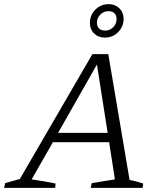

<svg xmlns="http://www.w3.org/2000/svg" viewBox="-53 -909 774 929"><path d="M574 -38Q591 -35 608 -30.5Q625 -26 640 -21L637 0H386L391 -23L503 -41L475 -221H203L100 -41Q129 -37 158 -32Q187 -27 216 -21L214 0H-33L-28 -23L43 -43L394 -647H471ZM228 -266H468L416 -597ZM455 -727Q423 -727 402.5 -747Q382 -767 382 -799Q382 -836 408.5 -862.5Q435 -889 473 -889Q504 -889 524.5 -869Q545 -849 545 -818Q545 -780 518.5 -753.5Q492 -727 455 -727ZM456 -761Q479 -761 495 -777.5Q511 -794 511 -817Q511 -835 500.5 -845Q490 -855 472 -855Q449 -855 432.5 -838.5Q416 -822 416 -799Q416 -781 426.5 -771Q437 -761 456 -761Z"/></svg>

Font: Piazzolla SC Light
Style: Italic
Weight: 300
Italic angle: -11.3°
Designer: Juan Pablo del Peral
Foundry: Huerta Tipografica
Version: Version 1.330